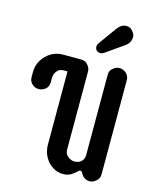

<svg xmlns="http://www.w3.org/2000/svg" viewBox="-134 -1016 932 1120"><g transform="rotate(15 332.5 -455.5)"><path d="M555.2 -656.2Q572.3 -640.1 572.3 -616.2V-49.3Q572.3 -25.4 559.6 -12.2Q527.8 20.5 492.2 5.4Q472.2 -2.9 461.9 -23.9Q456.1 -36.1 449.2 -36.1Q442.4 -36.1 438.5 -32.2L429.7 -23.9Q416 -11.2 398.4 -1Q380.9 9.3 353.8 9.3Q326.7 9.3 303.2 -2.2Q279.8 -13.7 262.7 -33.2Q225.1 -75.2 225.1 -135.3V-575.7H202.6Q179.2 -575.7 167 -563Q147 -541.5 147 -517.6V-489.7Q147 -451.7 111.3 -437Q100.6 -432.6 88.6 -432.6Q76.7 -432.6 66.2 -437Q55.7 -441.4 47.9 -449.2Q31.2 -464.8 31.2 -489.7V-519Q31.2 -578.6 73.7 -621.1Q116.2 -663.6 175.8 -663.6H282.2Q306.2 -663.6 318.8 -651.4Q340.8 -630.4 340.8 -606.4V-136.7Q340.8 -112.3 353 -100.1Q374.5 -78.6 397.9 -78.6Q436.5 -78.6 451.7 -108.9Q456.5 -118.7 456.5 -130.9V-616.2Q456.5 -640.1 469 -652.1Q481.4 -664.1 491.9 -668.7Q502.4 -673.3 514.4 -673.3Q526.4 -673.3 536.9 -668.7Q547.4 -664.1 555.2 -656.2ZM435.1 -888.7Q458.5 -920.9 489.3 -920.9Q509.8 -920.9 522 -908.2Q542.5 -888.2 542.5 -869.6Q542.5 -832.5 511.7 -811.5L404.3 -736.3Q392.6 -728.5 383.3 -728.5Q366.7 -728.5 358.4 -737.3Q350.1 -746.1 350.1 -758.5Q350.1 -771 358.4 -782.2Z"/></g></svg>

Font: Supermercado
Style: Regular
Weight: 400
Designer: James Grieshaber
Foundry: James Grieshaber
Version: Version 1.002